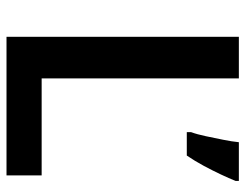

<svg xmlns="http://www.w3.org/2000/svg" viewBox="-102 -652 754 590"><g transform="rotate(90 275.0 -357.0)"><path d="M93 0V-714H221V-108H519V0ZM536 -704Q528 -684 516 -658.5Q504 -633 489.5 -606Q475 -579 458 -554H386V-567Q393 -586 398.5 -612.5Q404 -639 409.5 -666Q415 -693 417 -714H536Z"/></g></svg>

Font: Noto Sans Tangsa SemiBold
Style: Regular
Weight: 600
Version: Version 1.504